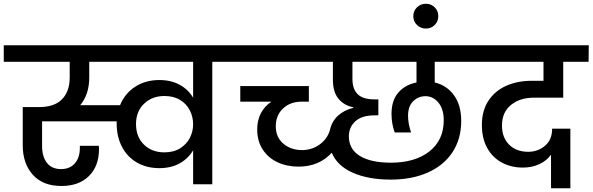

<svg xmlns="http://www.w3.org/2000/svg" viewBox="-44 -981 3154 1022"><path d="M1208 -652H1086V0H984V-181Q958 -137 912.5 -111.5Q867 -86 804 -86Q736 -86 684.5 -116Q633 -146 605 -200Q577 -254 577 -324V-335H180V-203Q180 -148 205.5 -114.5Q231 -81 281 -81Q328 -81 354.5 -111.5Q381 -142 381 -193V-205H482Q483 -198 483 -188Q483 -97 429.5 -44Q376 9 283 9Q184 9 130.5 -51Q77 -111 77 -208V-411H164Q246 -411 286.5 -453Q327 -495 327 -568V-652H-24V-740H1208ZM595 -421Q620 -483 675 -519Q730 -555 804 -555Q866 -555 912 -530Q958 -505 984 -461V-652H431V-568Q431 -479 383 -421ZM831 -170Q881 -170 915.5 -192Q950 -214 967 -248Q984 -282 984 -319V-320Q984 -358 967 -392.5Q950 -427 915.5 -448.5Q881 -470 831 -470Q766 -470 723 -429Q680 -388 680 -321Q680 -252 722.5 -211Q765 -170 831 -170Z M2270 -652V-542Q2334 -527 2372.5 -474Q2411 -421 2411 -337Q2411 -242 2365 -171.5Q2319 -101 2234 -63Q2149 -25 2036 -25Q1917 -25 1834 -61.5Q1751 -98 1722 -168Q1654 -94 1545 -94Q1484 -94 1434 -117Q1384 -140 1354.5 -185Q1325 -230 1325 -292Q1325 -340 1344.5 -378Q1364 -416 1401 -440H1235V-523H1600V-440H1563Q1501 -440 1462.5 -403.5Q1424 -367 1424 -309Q1424 -250 1464.5 -216Q1505 -182 1565 -182Q1619 -183 1659 -213Q1699 -243 1712 -288Q1722 -335 1755.5 -365.5Q1789 -396 1837 -407V-410Q1788 -419 1758 -455Q1728 -491 1728 -557V-652H1161V-740H2480V-652ZM2173 -652H1832V-561Q1832 -507 1860 -479.5Q1888 -452 1949 -452H1970V-367H1951Q1882 -367 1847.5 -335.5Q1813 -304 1813 -255Q1813 -187 1871.5 -151Q1930 -115 2037 -115Q2165 -115 2241.5 -175Q2318 -235 2318 -341Q2318 -401 2289.5 -435Q2261 -469 2221 -469Q2183 -469 2155.5 -442.5Q2128 -416 2128 -364Q2128 -324 2144 -276H2057Q2040 -322 2040 -375Q2040 -447 2076.5 -488.5Q2113 -530 2173 -542Z M2289 -895Q2289 -867 2270 -848Q2251 -829 2223 -829Q2195 -829 2175.5 -848Q2156 -867 2156 -895Q2156 -923 2175.5 -942Q2195 -961 2223 -961Q2251 -961 2270 -942Q2289 -923 2289 -895Z M2797 -461Q2723 -461 2675.5 -422Q2628 -383 2628 -313Q2628 -249 2666 -211Q2704 -173 2768 -173Q2819 -173 2857 -205Q2895 -237 2895 -296H2992V21H2889V-158Q2867 -126 2827.5 -107.5Q2788 -89 2739 -89Q2677 -89 2627.5 -115.5Q2578 -142 2549.5 -193Q2521 -244 2521 -316Q2521 -392 2556 -445Q2591 -498 2651 -524.5Q2711 -551 2787 -551H2849V-652H2432V-740H3090L3089 -652H2954V-461Z"/></svg>

Font: A Bank Premium Med
Style: Regular
Weight: 500
Designer: Ninad Kale (Devanagari), Jonny Pinhorn (Latin), Htun Naung (Myanmar)
Foundry: Indian Type Foundry
Version: 4.004